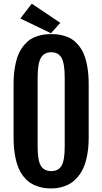

<svg xmlns="http://www.w3.org/2000/svg" viewBox="-20 -1029 562 1056"><path d="M262.2 7.3Q242.7 7.3 225.1 5.1Q207.5 2.9 185.8 -4.4Q164.1 -11.7 146.2 -23.4Q128.4 -35.2 110.8 -56.6Q93.3 -78.1 81.3 -106.7Q69.3 -135.3 62 -177.5Q54.7 -219.7 54.7 -271.5V-566.9Q54.7 -619.1 62.3 -661.1Q69.8 -703.1 82 -731.2Q94.2 -759.3 112.1 -780.3Q129.9 -801.3 147.5 -812.7Q165 -824.2 187 -830.8Q209 -837.4 225.8 -839.4Q242.7 -841.3 262.2 -841.3Q281.2 -841.3 297.4 -839.6Q313.5 -837.9 335.4 -831.3Q357.4 -824.7 374.8 -813.7Q392.1 -802.7 410.2 -782Q428.2 -761.2 440.4 -733.2Q452.6 -705.1 460.2 -662.4Q467.8 -619.6 467.8 -566.9V-271.5Q467.8 -220.2 460 -178.2Q452.1 -136.2 439.7 -107.9Q427.2 -79.6 409.4 -58.1Q391.6 -36.6 373.8 -24.4Q356 -12.2 334.7 -4.9Q313.5 2.4 296.6 4.9Q279.8 7.3 262.2 7.3ZM262.2 -87.9Q300.8 -87.9 318.4 -117.4Q335.9 -147 335.9 -222.2V-601.6Q335.9 -679.7 318.4 -710.7Q300.8 -741.7 262.2 -741.7Q222.7 -741.7 204.8 -710.7Q187 -679.7 187 -601.6V-222.2Q187 -147 204.6 -117.4Q222.2 -87.9 262.2 -87.9ZM260.3 -846.2 91.8 -927.2 154.8 -1008.8 311.5 -903.3Z"/></svg>

Font: FjallaOne
Style: Regular
Weight: 400
Designer: Irina Smirnova
Foundry: Irina Smirnova
Version: Version 1.001